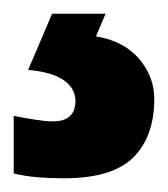

<svg xmlns="http://www.w3.org/2000/svg" viewBox="-66 -113 245 280"><path d="M159 31Q159 86 128.5 116.5Q98 147 27 147Q6 147 -11.5 145.5Q-29 144 -46 140V56Q-31 59 -15 61.5Q1 64 11 64Q44 64 44 34Q44 16 27 4Q10 -8 -25 -11L10 -93H88L74 -60Q115 -53 137 -27Q159 -1 159 31Z"/></svg>

Font: Noto Sans Kannada UI ExtraCondensed ExtraBold
Style: Regular
Weight: 800
Width: 2
Designer: Jelle Bosma - Monotype Design Team
Foundry: Monotype Imaging Inc.
Version: Version 2.005; ttfautohint (v1.8.4.7-5d5b)